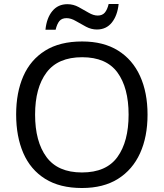

<svg xmlns="http://www.w3.org/2000/svg" viewBox="-20 -933 821 963"><path d="M720 -358Q720 -247 682.5 -164.5Q645 -82 572 -36Q499 10 391 10Q280 10 206.5 -36Q133 -82 97 -165Q61 -248 61 -359Q61 -469 97 -551Q133 -633 206.5 -679Q280 -725 392 -725Q499 -725 572 -679.5Q645 -634 682.5 -551.5Q720 -469 720 -358ZM156 -358Q156 -223 213 -145.5Q270 -68 391 -68Q513 -68 569 -145.5Q625 -223 625 -358Q625 -493 569 -569.5Q513 -646 392 -646Q271 -646 213.5 -569.5Q156 -493 156 -358ZM208 -784Q214 -843 242.5 -877.5Q271 -912 318 -912Q348 -912 374.5 -897.5Q401 -883 425 -869Q449 -855 470 -855Q493 -855 505.5 -869.5Q518 -884 525 -913H575Q569 -855 541 -820Q513 -785 466 -785Q438 -785 411.5 -799Q385 -813 360.5 -827.5Q336 -842 314 -842Q290 -842 278 -827.5Q266 -813 259 -784Z"/></svg>

Font: Noto Sans Bengali UI
Style: Regular
Weight: 400
Designer: Jelle Bosma - Monotype Design Team
Foundry: Monotype Imaging Inc.
Version: Version 2.003; ttfautohint (v1.8.4.7-5d5b)